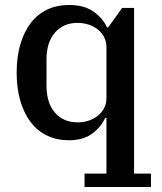

<svg xmlns="http://www.w3.org/2000/svg" viewBox="-20 -552 650 772"><path d="M320 146H408V-78H403Q387 -42 351 -15Q315 12 257 12Q209 12 170 -6.5Q131 -25 104 -60Q77 -95 62 -145.5Q47 -196 47 -260Q47 -324 62 -374.5Q77 -425 104 -460Q131 -495 170 -513.5Q209 -532 257 -532Q319 -532 356.5 -505Q394 -478 410 -442H415L471 -520H519V146H587V200H320ZM292 -60Q314 -60 335 -66.5Q356 -73 372.5 -86Q389 -99 398.5 -117Q408 -135 408 -158V-362Q408 -385 398.5 -403Q389 -421 372.5 -434Q356 -447 335 -453.5Q314 -460 292 -460Q235 -460 201 -421Q167 -382 167 -313V-207Q167 -138 201 -99Q235 -60 292 -60Z"/></svg>

Font: IBM Plex Serif Medium
Style: Regular
Weight: 500
Designer: Mike Abbink, Paul van der Laan, Pieter van Rosmalen
Foundry: Bold Monday
Version: Version 2.5